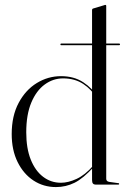

<svg xmlns="http://www.w3.org/2000/svg" viewBox="-20 -749 510 779"><path d="M411 -725.5V-23.5Q411 -18.5 414 -15.2Q417 -12 423.5 -11L459 -6Q462 -6 462.8 -5Q463.5 -4 463.5 -2.5Q463.5 -1.5 462.8 -0.8Q462 0 460 0H368Q361 0 357.2 -4.2Q353.5 -8.5 353.5 -18.5V-67V-707.5Q353.5 -710.5 354.5 -712Q355.5 -713.5 356.5 -714L403 -728Q405 -729 405.8 -729Q406.5 -729 407.5 -729Q409.5 -729 410.2 -728Q411 -727 411 -725.5ZM358 -76.5 361.5 -73Q318 -25 282.5 -7.5Q247 10 207 10Q156.5 10 116 -16.5Q75.5 -43 51.5 -91.5Q27.5 -140 27.5 -205Q27.5 -279 55.8 -331.8Q84 -384.5 129.5 -412.2Q175 -440 227.5 -440Q280 -440 317.5 -415.5Q355 -391 378 -353.5L372 -350.5Q352 -386 317.5 -408.5Q283 -431 236 -431Q195.5 -431 161.5 -406.2Q127.5 -381.5 107 -332.8Q86.5 -284 86.5 -212Q86.5 -147 104.8 -101.5Q123 -56 154.8 -31.8Q186.5 -7.5 227.5 -7.5Q256.5 -7.5 290.8 -23.2Q325 -39 358 -76.5ZM225 -569Q225 -570.5 226 -571.5Q227 -572.5 228.5 -572.5H463.5Q465 -572.5 466 -571.5Q467 -570.5 467 -569Q467 -567.5 466 -566.5Q465 -565.5 463.5 -565.5H228.5Q225 -565.5 225 -569Z"/></svg>

Font: Fraunces 120pt Light
Style: Regular
Weight: 300
Version: Version 1.000;[b76b70a41]